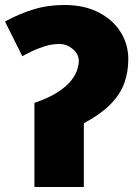

<svg xmlns="http://www.w3.org/2000/svg" viewBox="-21 -745 552 765"><path d="M235.8 -725.1Q314.5 -725.1 371.6 -695.8Q428.7 -666.5 459.5 -617.4Q490.2 -568.4 490.2 -509.8Q490.2 -459 474.6 -414.8Q459 -370.6 420.4 -330.8Q381.8 -291 313 -253.9V0H116.2V-335Q175.8 -355.5 211.2 -379.2Q246.6 -402.8 264.2 -426.3Q281.7 -449.7 287.4 -469.5Q293 -489.3 293 -502Q293 -529.8 268.8 -549.8Q244.6 -569.8 215.8 -569.8Q186 -569.8 156.7 -560.5Q127.4 -551.3 104 -539.8Q80.6 -528.3 67.9 -521L-1 -659.2Q53.7 -689.5 111.6 -707.3Q169.4 -725.1 235.8 -725.1Z"/></svg>

Font: Open Sans ExtraBold
Style: Regular
Weight: 800
Designer: Monotype Design Team
Foundry: Monotype Imaging Inc.
Version: Version 3.003; ttfautohint (v1.8.4)